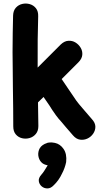

<svg xmlns="http://www.w3.org/2000/svg" viewBox="-20 -776 557 1071"><path d="M387 -21Q405 0 426.5 3Q448 6 467.5 -3Q487 -12 499.5 -30Q512 -48 512 -69Q512 -90 493 -111L449 -162Q430 -184 420.5 -195.5Q411 -207 405 -215.5Q399 -224 391.5 -235.5Q384 -247 368 -270L324 -335L417 -428Q437 -448 439 -469.5Q441 -491 430 -509.5Q419 -528 401 -539Q383 -550 361 -548.5Q339 -547 319 -528L190 -399Q189 -569 193 -685Q194 -713 180.5 -730Q167 -747 146 -753Q125 -759 104 -754Q83 -749 68.5 -733Q54 -717 53 -689Q52 -647 51 -592.5Q50 -538 50 -484.5Q50 -431 51 -390Q51 -341 52 -283Q53 -225 53.5 -169.5Q54 -114 54 -71Q54 -43 68 -26.5Q82 -10 103 -5Q124 0 145 -6Q166 -12 180 -29Q194 -46 194 -73Q193 -122 192 -205L223 -235L256 -187Q261 -178 271.5 -162.5Q282 -147 292 -133Q302 -119 306 -115Q315 -105 321 -98Q327 -90 348 -66L387 -21ZM279 258Q308 231 326 192Q342 162 349 128Q354 82 334 54Q315 27 286 21Q275 19 268.5 18.5Q262 18 247 20L229 27Q205 39 197.5 60Q190 81 195.5 101.5Q201 122 216 134Q228 143 246 146Q224 184 211 198Q194 217 196.5 234.5Q199 252 212.5 263.5Q226 275 244.5 275Q263 275 279 258Z"/></svg>

Font: Balsamiq Sans
Style: Bold
Weight: 700
Designer: Michael Angeles
Foundry: Balsamiq SRL
Version: Version 1.020; ttfautohint (v1.8.4.7-5d5b);gftools[0.9.26]